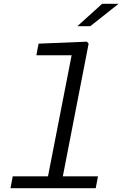

<svg xmlns="http://www.w3.org/2000/svg" viewBox="-20 -996 660 1016"><path d="M35.5 0H486.5L498.5 -63H312.5L449 -765L440 -775.5L184 -765L172.5 -703.5H359L234 -63H47.5ZM389.5 -857.5 520.5 -976H607.5L458 -857.5Z"/></svg>

Font: Monaspace Neon Light
Style: Italic
Weight: 300
Italic angle: -11°
Designer: Riley Cran & the Lettermatic Team
Foundry: Lettermatic
Version: Version 1.200 (Monaspace Neon)